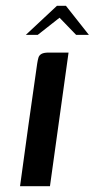

<svg xmlns="http://www.w3.org/2000/svg" viewBox="-20 -641 326 661"><path d="M49 0Q63 -105 78 -211Q93 -317 108 -422Q110 -435 112.5 -443Q115 -451 123 -455.5Q131 -460 148 -460H216L152 0ZM69 -521 176 -621H207L286 -521H242L185 -580L110 -521Z"/></svg>

Font: Genos Thin Medium
Style: Italic
Weight: 500
Italic angle: -8°
Version: Version 1.010